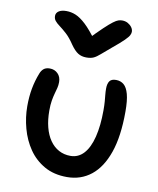

<svg xmlns="http://www.w3.org/2000/svg" viewBox="-88 -861 774 940"><g transform="rotate(10 298.5 -391.0)"><path d="M309 10Q244 10 196.5 -17Q149 -44 118.5 -88.5Q88 -133 73 -188Q58 -243 58 -298Q58 -346 65.5 -386.5Q73 -427 88 -465Q94 -481 105 -490Q116 -499 135 -499Q159 -499 175 -483Q191 -467 191 -441Q191 -425 187.5 -411.5Q184 -398 179.5 -382Q175 -366 171.5 -345.5Q168 -325 168 -295Q168 -250 177.5 -213Q187 -176 205.5 -149.5Q224 -123 250 -109Q276 -95 308 -95Q347 -95 374 -124.5Q401 -154 415 -210Q429 -266 429 -343Q429 -369 427.5 -387Q426 -405 424.5 -419.5Q423 -434 423 -450Q423 -474 432 -487Q441 -500 464 -500Q487 -500 503 -486.5Q519 -473 527.5 -441.5Q536 -410 536 -355Q536 -232 508 -151.5Q480 -71 429 -30.5Q378 10 309 10ZM443 -792Q459 -792 471.5 -785Q484 -778 491.5 -767.5Q499 -757 499 -745Q499 -738 494.5 -728.5Q490 -719 472.5 -701.5Q455 -684 416 -652Q386 -627 368.5 -611.5Q351 -596 337 -589.5Q323 -583 301 -583Q277 -583 259.5 -594Q242 -605 223 -632Q201 -665 181 -683Q161 -701 146 -712Q131 -723 123 -733Q115 -743 115 -757Q115 -772 128.5 -781Q142 -790 166 -790Q190 -790 213 -780.5Q236 -771 263.5 -745.5Q291 -720 328 -669H289Q331 -713 357.5 -738Q384 -763 399.5 -774.5Q415 -786 424.5 -789Q434 -792 443 -792Z"/></g></svg>

Font: Shantell Sans Medium
Style: Regular
Weight: 500
Designer: Stephen Nixon, Anya Danilova, Shantell Martin
Foundry: Arrow Type
Version: Version 1.011;[c5ecc13dd]